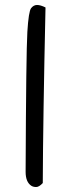

<svg xmlns="http://www.w3.org/2000/svg" viewBox="-20 -734 284 772"><path d="M163 -704Q153 -252 152 2Q137 18 125.5 18Q114 18 106 13Q83 -2 83 -43Q85 -524 90 -606Q95 -688 105 -701Q115 -714 129 -714Q143 -714 163 -704Z"/></svg>

Font: Handlee
Style: Regular
Weight: 400
Designer: Joe Prince
Foundry: Joe Prince
Version: Version 1.001